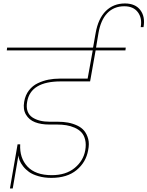

<svg xmlns="http://www.w3.org/2000/svg" viewBox="-20 -1014 848 1104"><path d="M85.9 -120.1 53.2 69.8H37.1L81.1 -184.1H96.2Q91.8 -106 137.9 -56.4Q184.1 -6.8 277.8 -6.8Q358.9 -6.8 409.2 -48.1Q459.5 -89.4 470.2 -149.9Q476.1 -184.1 469.7 -210.4Q463.4 -236.8 448 -253.2Q432.6 -269.5 409.2 -279.8Q385.7 -290 361.1 -293.9Q336.4 -297.9 308.1 -297.9H263.2Q215.8 -297.9 181.4 -311.3Q147 -324.7 129.2 -355Q111.3 -385.3 119.1 -429.2Q125.5 -467.3 146.5 -494.4Q167.5 -521.5 197.5 -535.6Q227.5 -549.8 258.5 -555.9Q289.6 -562 324.2 -562H483.9L513.2 -724.1H19L21 -740.2H515.1L529.8 -823.2Q544.4 -907.2 588.4 -950.7Q632.3 -994.1 698.2 -994.1Q758.3 -994.1 787.1 -955.8Q815.9 -917.5 805.2 -857.9H789.1Q798.3 -909.7 772.7 -943.8Q747.1 -978 694.8 -978Q634.8 -978 596.7 -938.2Q558.6 -898.4 545.9 -821.8L532.2 -740.2H703.1L701.2 -724.1H529.8L501 -562L498 -545.9H329.1Q156.2 -545.9 136.2 -429.2Q130.4 -397.9 138.4 -375Q146.5 -352.1 166 -339.1Q185.5 -326.2 210.7 -320.1Q235.8 -314 267.1 -314H312Q343.8 -314 370.8 -309.1Q397.9 -304.2 423.3 -292.5Q448.7 -280.8 464.1 -262Q479.5 -243.2 487.1 -215.3Q494.6 -187.5 486.8 -149.9Q474.6 -81.1 420.4 -36.1Q366.2 8.8 274.9 8.8Q234.4 8.8 200.9 -1Q167.5 -10.7 147.2 -25.1Q127 -39.6 112.8 -57.9Q98.6 -76.2 92.8 -91.6Q86.9 -106.9 85.9 -120.1Z"/></svg>

Font: SVN-Poppins Thin
Style: Italic
Weight: 100
Italic angle: -10°
Designer: Ninad Kale (Devanagari), Jonny Pinhorn (Latin)
Foundry: Indian Type Foundry
Version: Version 3.002 2017